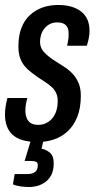

<svg xmlns="http://www.w3.org/2000/svg" viewBox="-26 -559 385 772"><path d="M127 12Q89 12 63.5 4Q38 -4 23 -18.5Q8 -33 1 -53.5Q-6 -74 -6 -99Q-6 -114 -3.5 -130.5Q-1 -147 4 -165H84Q80 -151 78 -138.5Q76 -126 76 -114Q76 -97 81.5 -84Q87 -71 98 -64Q109 -57 128 -57Q145 -57 159.5 -64Q174 -71 184.5 -83.5Q195 -96 200.5 -113.5Q206 -131 206 -153Q206 -172 199.5 -185.5Q193 -199 181.5 -209.5Q170 -220 156 -229Q142 -238 127 -248Q113 -258 98.5 -269Q84 -280 72.5 -294Q61 -308 54.5 -327Q48 -346 48 -372Q48 -415 60 -446.5Q72 -478 94.5 -498.5Q117 -519 145.5 -529Q174 -539 208 -539Q238 -539 261.5 -532Q285 -525 301.5 -511.5Q318 -498 326 -479Q334 -460 334 -434Q334 -421 331 -405.5Q328 -390 323 -375H244Q249 -399 249.5 -408.5Q250 -418 250 -423Q250 -440 244.5 -450Q239 -460 228.5 -464.5Q218 -469 204 -469Q188 -469 175 -462.5Q162 -456 153 -445Q144 -434 139.5 -420Q135 -406 135 -392Q135 -374 142.5 -361.5Q150 -349 162 -338.5Q174 -328 189 -318Q207 -306 226.5 -294Q246 -282 262 -266.5Q278 -251 288.5 -228.5Q299 -206 299 -174Q299 -124 284.5 -88.5Q270 -53 245.5 -30.5Q221 -8 190 2Q159 12 127 12ZM94 193Q74 193 56.5 190.5Q39 188 26 182L33 141H83Q104 141 115 132.5Q126 124 126 105Q126 94 118 91Q110 88 95 88H73L106 -21H155L141 39Q157 41 173.5 54Q190 67 190 97Q190 128 179 147Q168 166 152 176Q136 186 120 189.5Q104 193 94 193Z"/></svg>

Font: Archivo ExtraCondensed Medium
Style: Italic
Weight: 500
Width: 2
Italic angle: -10°
Designer: Hector Gatti
Foundry: Omnibus-Type
Version: Version 2.001